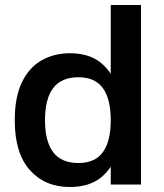

<svg xmlns="http://www.w3.org/2000/svg" viewBox="-20 -738 656 768"><path d="M423 -718H544V0H423ZM259 10Q160 10 99.5 -57.5Q39 -125 39 -257Q39 -350 68 -409.5Q97 -469 147 -497Q197 -525 259 -525Q334 -525 380 -489.5Q426 -454 446.5 -393.5Q467 -333 467 -257Q467 -181 446.5 -120.5Q426 -60 380 -25Q334 10 259 10ZM294 -86Q360 -86 391.5 -129.5Q423 -173 423 -257Q423 -342 391.5 -385.5Q360 -429 294 -429Q225 -429 192.5 -385.5Q160 -342 160 -257Q160 -173 192.5 -129.5Q225 -86 294 -86Z"/></svg>

Font: Asta Sans
Style: Bold
Weight: 700
Designer: 42dot
Version: Version 1.000